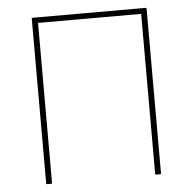

<svg xmlns="http://www.w3.org/2000/svg" viewBox="-49 -704 756 753"><g transform="rotate(-5 329.0 -327.5)"><path d="M107 0Q103 0 103 -4V-651Q103 -655 107 -655H552Q555 -655 555 -651V-4Q555 0 552 0H536Q532 0 532 -4V-633H126V-4Q126 0 122 0Z"/></g></svg>

Font: Sofia Sans Thin
Style: Regular
Weight: 250
Designer: Botio Nikoltchev, Ani Petrova
Foundry: lettersoup
Version: Version 4.101